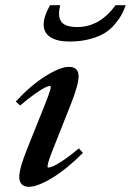

<svg xmlns="http://www.w3.org/2000/svg" viewBox="-20 -699 498 730"><path d="M244.1 -541Q197.8 -541 171.9 -557.6Q146 -574.2 146 -606Q146 -636.7 170.4 -679.2H209Q198.2 -635.3 213.6 -615.7Q229 -596.2 273.9 -596.2Q358.9 -596.2 419.4 -679.2H458Q450.7 -659.2 442.4 -643.6Q434.1 -627.9 417 -607.4Q399.9 -586.9 378.4 -573.5Q356.9 -560.1 322 -550.5Q287.1 -541 244.1 -541ZM89.8 11.2Q72.3 11.2 62.7 1.7Q53.2 -7.8 53.2 -25.9Q53.2 -59.6 85.4 -138.2L147 -292Q173.3 -357.9 173.3 -367.7Q173.3 -372.1 168.9 -372.1Q163.1 -372.1 150.1 -365.7Q137.2 -359.4 112.1 -341.6Q86.9 -323.7 56.6 -297.9L40 -313Q97.2 -375 153.3 -409.9Q209.5 -444.8 241.7 -444.8Q278.8 -444.8 278.8 -408.7Q278.8 -376.5 247.1 -296.9L184.1 -138.2Q160.6 -80.1 160.6 -65.9Q160.6 -62 164.1 -62Q170.4 -62 183.1 -67.4Q195.8 -72.8 221.9 -90.3Q248 -107.9 279.8 -134.8L295.4 -117.7Q233.9 -56.2 178.2 -22.5Q122.6 11.2 89.8 11.2Z"/></svg>

Font: Elstob SemiBold
Style: Italic
Weight: 600
Italic angle: -20°
Designer: Peter S. Baker
Version: Version 1.015